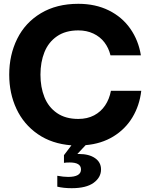

<svg xmlns="http://www.w3.org/2000/svg" viewBox="-20 -752 790 1008"><path d="M280.8 228V170.8Q313.8 176.8 337.4 176.8Q405.2 176.8 405.2 137.6Q405.2 119.4 390.6 110.2Q376 101 346.2 101Q325.8 101 315.8 103V62.6L355 11Q251.8 3 178.1 -48.1Q104.4 -99.2 66.4 -180.5Q28.4 -261.8 28.4 -360Q28.4 -463.6 70.4 -548.4Q112.4 -633.2 194.7 -682.6Q277 -732 391.2 -732Q481.4 -732 551.4 -697.3Q621.4 -662.6 664.3 -601.1Q707.2 -539.6 719.6 -461.6H560Q550.4 -500.8 527.8 -530.1Q505.2 -559.4 470.1 -575.9Q435 -592.4 391.2 -592.4Q323.8 -592.4 279 -561.4Q234.2 -530.4 213.3 -478.1Q192.4 -425.8 192.4 -360Q192.4 -294.2 213.3 -241.9Q234.2 -189.6 279 -158.6Q323.8 -127.6 391.2 -127.6Q438.4 -127.6 474 -146.4Q509.6 -165.2 531.9 -198.5Q554.2 -231.8 562.4 -275.2H721.6Q712.6 -198 675.3 -136Q638 -74 575 -35.5Q512 3 429.6 10L386 56.4H394.2Q447.4 56.4 478.9 78.2Q510.4 100 510.4 137.6Q510.4 179.4 471.6 207.7Q432.8 236 356.2 236Q313.8 236 280.8 228Z"/></svg>

Font: Aspekta Variable
Style: Regular
Weight: 400
Designer: Ivo Dolenc
Version: Version 2.100